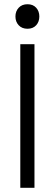

<svg xmlns="http://www.w3.org/2000/svg" viewBox="-20 -888 256 908"><path d="M68.5 -851.5Q84 -868 110 -868Q136 -868 151 -851.5Q166 -835 166 -810Q166 -785 151 -768.5Q136 -752 110 -752Q84 -752 68.5 -768.5Q53 -785 53 -810Q53 -835 68.5 -851.5ZM143 0H76V-679H143Z"/></svg>

Font: Pavanam
Style: Regular
Weight: 400
Designer: Tharique Azeez
Foundry: Tharique Azeez
Version: Version 1.86; ttfautohint (v1.3) -l 8 -r 50 -G 200 -x 14 -D 